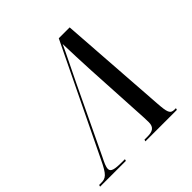

<svg xmlns="http://www.w3.org/2000/svg" viewBox="-232 -868 1022 1022"><g transform="rotate(-45 278.5 -357.0)"><path d="M-47 0H147L150 -10H128C72 -10 49 -16 49 -37C49 -54 60 -76 73 -102L252 -477C300 -577 327 -629 349 -678C350 -629 354 -532 357 -473L378 -95C378 -81 379 -69 379 -59C379 -20 356 -10 320 -10H297L294 0H531L534 -10H523C491 -10 486 -28 481 -100L438 -714H356L58 -98C21 -20 6 -10 -30 -10H-44Z"/></g></svg>

Font: Noto Serif Display ExtraCondensed Medium
Style: Italic
Weight: 500
Width: 2
Italic angle: -12°
Designer: Monotype Design Team
Foundry: Monotype Imaging Inc.
Version: Version 2.009